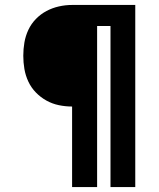

<svg xmlns="http://www.w3.org/2000/svg" viewBox="-20 -755 640 775"><path d="M271 0V-325Q244 -325 217.5 -330.5Q191 -336 167.5 -349Q144 -362 125 -381.5Q106 -401 94.5 -425.5Q83 -450 78.5 -476.5Q74 -503 74 -530Q74 -557 78.5 -583.5Q83 -610 94.5 -634.5Q106 -659 125 -678.5Q144 -698 167.5 -710.5Q191 -723 217.5 -729Q244 -735 271 -735H526V0H426V-650H372V0Z"/></svg>

Font: Iosevka SS04 Extended
Style: Bold
Weight: 700
Width: 7
Monospace: yes
Designer: Belleve Invis
Foundry: Belleve Invis
Version: Version 19.0.0; ttfautohint (v1.8.4)